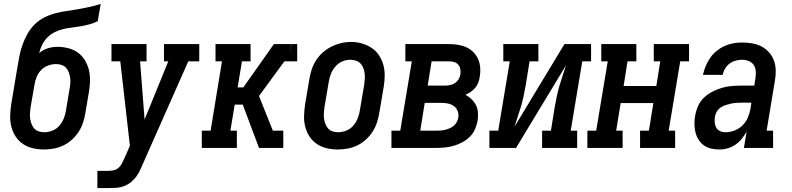

<svg xmlns="http://www.w3.org/2000/svg" viewBox="-20 -755 4040 980"><path d="M204 8Q175 8 147.5 1.5Q120 -5 97.5 -20Q75 -35 60 -58Q45 -81 38 -108Q31 -135 32 -164Q33 -193 37 -221L55 -329Q59 -350 62 -371Q65 -392 69 -413Q74 -442 79.5 -470.5Q85 -499 95 -527Q105 -555 120 -582Q135 -609 157 -630.5Q179 -652 206.5 -666Q234 -680 263 -687.5Q292 -695 321 -699Q350 -703 379 -708Q408 -713 437 -719.5Q466 -726 494 -735L479 -647Q459 -637 437 -631Q415 -625 392.5 -621Q370 -617 348 -614.5Q326 -612 304 -607Q282 -602 260.5 -591.5Q239 -581 222.5 -564.5Q206 -548 195.5 -527Q185 -506 180 -484Q199 -501 224 -508.5Q249 -516 273 -516Q301 -516 328.5 -509Q356 -502 377.5 -486.5Q399 -471 413 -448Q427 -425 433.5 -398.5Q440 -372 439.5 -343.5Q439 -315 434 -287L416 -179Q412 -154 404 -129.5Q396 -105 381.5 -82.5Q367 -60 347 -42Q327 -24 303 -12.5Q279 -1 254 3.5Q229 8 204 8ZM206 -80Q227 -80 248 -88.5Q269 -97 283.5 -114Q298 -131 306 -151.5Q314 -172 317 -193L335 -301Q338 -316 339 -330.5Q340 -345 338 -359Q336 -373 331 -386Q326 -399 317 -409Q308 -419 294.5 -423.5Q281 -428 266 -428Q246 -428 225.5 -420.5Q205 -413 190 -397.5Q175 -382 167 -362Q159 -342 156 -322L136 -207Q134 -192 133 -177.5Q132 -163 134 -149Q136 -135 141 -122Q146 -109 155 -99Q164 -89 177.5 -84.5Q191 -80 206 -80Z M477 205V117H533Q547 117 560.5 114Q574 111 584.5 102Q595 93 601.5 80.5Q608 68 614 55L643 -11L594 -442H549V-530H728V-442H695L718 -145L839 -442H817V-530H997V-442H941L705 91Q700 103 694 115.5Q688 128 680 140Q668 158 651 172.5Q634 187 614.5 194.5Q595 202 574.5 203.5Q554 205 533 205Z M1010 0V-88H1055L1113 -442H1080V-530H1259V-442H1215L1193 -309H1222L1378 -530H1466L1458 -478Q1419 -425 1380 -371.5Q1341 -318 1302 -265L1387 -52L1379 0H1302L1219 -221H1178L1156 -88H1189V0ZM1431 -442 1458 -479 1467 -530H1497V-442ZM1379 0 1387 -52 1373 -88H1426V0Z M1704 8Q1675 8 1647.5 1.5Q1620 -5 1597.5 -20Q1575 -35 1560 -58Q1545 -81 1538 -108Q1531 -135 1532 -164Q1533 -193 1537 -221L1559 -351Q1563 -376 1571 -400.5Q1579 -425 1593.5 -447.5Q1608 -470 1628.5 -488Q1649 -506 1672.5 -517.5Q1696 -529 1721 -535Q1746 -541 1772 -541Q1801 -541 1828 -533Q1855 -525 1877.5 -510Q1900 -495 1915 -472Q1930 -449 1937 -422.5Q1944 -396 1943.5 -366.5Q1943 -337 1938 -309L1916 -179Q1912 -154 1904 -129.5Q1896 -105 1881.5 -82.5Q1867 -60 1847 -42Q1827 -24 1803 -12.5Q1779 -1 1754 3.5Q1729 8 1704 8ZM1706 -80Q1727 -80 1748 -88.5Q1769 -97 1783.5 -114Q1798 -131 1806 -151.5Q1814 -172 1817 -193L1839 -323Q1841 -338 1842 -352.5Q1843 -367 1841 -381.5Q1839 -396 1834 -409Q1829 -422 1819.5 -431.5Q1810 -441 1796 -445.5Q1782 -450 1767 -450Q1746 -450 1726 -441Q1706 -432 1691.5 -415Q1677 -398 1669 -378Q1661 -358 1658 -337L1636 -207Q1634 -192 1633 -177.5Q1632 -163 1634 -149Q1636 -135 1641 -122Q1646 -109 1655 -99Q1664 -89 1677.5 -84.5Q1691 -80 1706 -80Z M1978 0V-88H2023L2082 -442H2049V-530H2271Q2294 -530 2317 -526.5Q2340 -523 2360 -514Q2380 -505 2395.5 -489.5Q2411 -474 2420 -454Q2429 -434 2431 -411Q2433 -388 2429 -365Q2427 -350 2422 -335.5Q2417 -321 2407 -308.5Q2397 -296 2384 -287Q2371 -278 2356 -271Q2373 -262 2387 -248.5Q2401 -235 2409.5 -218Q2418 -201 2419.5 -180.5Q2421 -160 2418 -139Q2414 -117 2404.5 -95.5Q2395 -74 2378.5 -57.5Q2362 -41 2341 -29.5Q2320 -18 2298 -11.5Q2276 -5 2253.5 -2.5Q2231 0 2209 0ZM2163 -318H2251Q2264 -318 2277 -320.5Q2290 -323 2302 -331Q2314 -339 2321 -351Q2328 -363 2330 -376Q2332 -390 2329.5 -403Q2327 -416 2318.5 -425.5Q2310 -435 2297.5 -438.5Q2285 -442 2271 -442H2183ZM2125 -88H2209Q2220 -88 2231.5 -89Q2243 -90 2254.5 -93Q2266 -96 2277 -101Q2288 -106 2297 -114Q2306 -122 2311.5 -132.5Q2317 -143 2319 -154Q2322 -172 2316 -188Q2310 -204 2297 -213.5Q2284 -223 2267 -226.5Q2250 -230 2232 -230H2148Z M2478 0V-88H2523L2582 -442H2549V-530H2728V-442H2683L2663 -318Q2658 -291 2652.5 -264.5Q2647 -238 2639.5 -212.5Q2632 -187 2623 -160.5Q2614 -134 2606 -108L2861 -530H2997V-442H2952L2893 -88H2926V0H2747V-88H2792L2812 -212Q2817 -239 2822.5 -265.5Q2828 -292 2835.5 -317.5Q2843 -343 2852 -369.5Q2861 -396 2869 -422L2614 0Z M2978 0V-88H3023L3082 -442H3049V-530H3228V-442H3183L3163 -316H3330L3350 -442H3317V-530H3497V-442H3452L3393 -88H3426V0H3247V-88H3292L3315 -229H3148L3125 -88H3158V0Z M3653 8Q3653 8 3653 8Q3653 8 3653 8Q3631 8 3610.5 3.5Q3590 -1 3573.5 -12.5Q3557 -24 3546 -41.5Q3535 -59 3530 -78.5Q3525 -98 3524.5 -120Q3524 -142 3528 -163Q3532 -188 3542.5 -212.5Q3553 -237 3572 -255.5Q3591 -274 3615 -286.5Q3639 -299 3664.5 -306.5Q3690 -314 3715 -316Q3740 -318 3765 -318H3830L3836 -357Q3839 -374 3837.5 -392Q3836 -410 3827 -423.5Q3818 -437 3801.5 -443.5Q3785 -450 3768 -450Q3751 -450 3734.5 -445.5Q3718 -441 3704 -430.5Q3690 -420 3681 -405Q3672 -390 3669 -373H3568Q3573 -396 3582 -417.5Q3591 -439 3604.5 -459Q3618 -479 3637 -494.5Q3656 -510 3678 -520Q3700 -530 3722.5 -534Q3745 -538 3768 -538Q3794 -538 3820 -533.5Q3846 -529 3867.5 -517.5Q3889 -506 3905.5 -487.5Q3922 -469 3930.5 -445.5Q3939 -422 3939.5 -395.5Q3940 -369 3935 -342L3893 -88H3926V0H3777L3791 -83Q3780 -64 3766 -46.5Q3752 -29 3733.5 -16.5Q3715 -4 3694.5 2Q3674 8 3653 8ZM3683 -80Q3706 -80 3729.5 -89Q3753 -98 3770.5 -115.5Q3788 -133 3797.5 -156Q3807 -179 3811 -202L3815 -231H3765Q3751 -231 3737.5 -230Q3724 -229 3710.5 -226Q3697 -223 3683.5 -218.5Q3670 -214 3658 -206Q3646 -198 3638.5 -185Q3631 -172 3629 -159Q3627 -145 3628 -130.5Q3629 -116 3635.5 -104Q3642 -92 3655 -86Q3668 -80 3683 -80Z"/></svg>

Font: Iosevka Slab Semibold Oblique
Style: Regular
Weight: 600
Italic angle: -9°
Monospace: yes
Designer: Belleve Invis
Foundry: Belleve Invis
Version: Version 11.1.1; ttfautohint (v1.8.3)